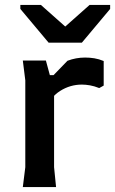

<svg xmlns="http://www.w3.org/2000/svg" viewBox="-20 -754 464 774"><path d="M72 0 82 -80V-430L72 -510H165L181 -451H198V-80L206 0ZM158 -306V-412L252 -509Q286 -522 323 -522Q342 -522 360.5 -519Q379 -516 398 -508V-409L380 -399Q360 -407 342.5 -410Q325 -413 310 -413Q263 -413 222.5 -387.5Q182 -362 158 -306ZM176 -582 62 -718V-734H145L243 -647L341 -734H424V-718L310 -582Z"/></svg>

Font: AR One Sans SemiBold
Style: Regular
Weight: 600
Designer: Niteesh Yadav
Foundry: Niteesh Yadav
Version: Version 1.001;gftools[0.9.33]